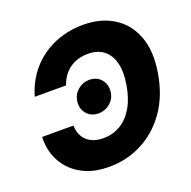

<svg xmlns="http://www.w3.org/2000/svg" viewBox="-131 -868 1003 1008"><g transform="rotate(-20 370.5 -364.0)"><path d="M312.5 10.3Q239.7 10.3 186 -12.2Q132.3 -34.7 97.4 -73Q62.5 -111.3 46.6 -159.2Q30.8 -207 33.7 -257.8H208.5Q209 -231 217.8 -209.5Q226.6 -188 242.7 -172.9Q258.8 -157.7 282 -149.7Q305.2 -141.6 334 -141.6Q387.2 -141.6 429.9 -166.7Q472.7 -191.9 502 -241.5Q531.2 -291 543 -363.3Q554.7 -433.6 542 -483.4Q529.3 -533.2 495.1 -559.6Q460.9 -585.9 407.2 -585.9Q377.9 -585.9 352.1 -578.1Q326.2 -570.3 304.9 -554.9Q283.7 -539.6 268.6 -518.1Q253.4 -496.6 244.1 -469.2H69.3Q87.4 -532.7 122.3 -582.5Q157.2 -632.3 205.6 -667Q253.9 -701.7 312.5 -719.7Q371.1 -737.8 436.5 -737.8Q533.7 -737.8 604.5 -694.1Q675.3 -650.4 707.3 -566.9Q739.3 -483.4 719.2 -363.3Q699.2 -244.1 640.4 -160.6Q581.5 -77.1 496.3 -33.4Q411.1 10.3 312.5 10.3ZM355.5 -272.5Q313.5 -272.5 288.8 -302.2Q264.2 -332 271.5 -375Q277.3 -409.7 304.9 -432.4Q332.5 -455.1 367.7 -455.1Q410.2 -455.1 434.6 -425.3Q459 -395.5 452.1 -353Q446.8 -318.4 418.9 -295.4Q391.1 -272.5 355.5 -272.5Z"/></g></svg>

Font: Inter 17pt ExtraBold
Style: Italic
Weight: 800
Italic angle: -9.3988°
Version: Version 4.001;git-66647c0bb